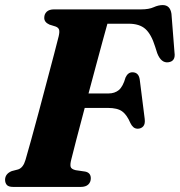

<svg xmlns="http://www.w3.org/2000/svg" viewBox="-21 -737 709 757"><path d="M153.5 -667Q153.5 -681.5 163.2 -690.8Q173 -700 192 -700H535.5Q566 -700 584.8 -708.5Q603.5 -717 620.5 -717Q650 -717 655 -682.5L667 -530Q672 -495.5 643 -491.5Q614.5 -487.5 599 -527L590.5 -553.5Q575.5 -602 552.2 -622.8Q529 -643.5 486.5 -643.5H402.5Q395.5 -619 383.8 -575.8Q372 -532.5 357.5 -478.5Q343 -424.5 328 -368.5H406.5Q431.5 -368.5 447.8 -382.2Q464 -396 474 -431.5Q483.5 -452 501 -452Q526 -452 530 -423L549.5 -268.5Q552 -248.5 544 -239.2Q536 -230 522.5 -229.5Q512 -229.5 505 -235.5Q498 -241.5 493 -252Q479.5 -284 460.8 -297.8Q442 -311.5 404.5 -311.5H313Q294.5 -242.5 280 -186.5Q265.5 -130.5 260 -108Q255 -89 257.5 -79.5Q260 -70 277.5 -66L315 -60.5Q337 -56 337 -34Q337 -19 327 -9.5Q317 0 297 0H31.5Q12.5 0 5.8 -8Q-1 -16 -1 -28.5Q-0.5 -52 25.5 -62.5L50.5 -69Q70.5 -75.5 79.5 -106.5Q87.5 -134 101.5 -184.2Q115.5 -234.5 131.8 -295.5Q148 -356.5 164 -416.8Q180 -477 192.5 -524.5Q205 -572 210.5 -594.5Q214.5 -612 211.8 -620.2Q209 -628.5 198 -632.5L174 -640Q153 -649.5 153.5 -667Z"/></svg>

Font: Fraunces 72pt Soft
Style: Bold Italic
Weight: 700
Italic angle: -16°
Version: Version 1.000;[b76b70a41]